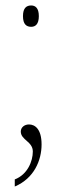

<svg xmlns="http://www.w3.org/2000/svg" viewBox="-20 -528 226 702"><path d="M94 -430C109 -430 122 -439 122 -469C122 -499 109 -508 94 -508C77 -508 64 -499 64 -469C64 -439 77 -430 94 -430ZM34 128V154C105 124 132 58 132 0C132 -56 108 -73 86 -73C69 -73 56 -62 56 -47C56 -16 100 -11 100 26C100 61 81 110 34 128Z"/></svg>

Font: Noto Serif Lao ExtraCondensed Thin
Style: Regular
Weight: 100
Width: 2
Designer: Monotype Design Team
Foundry: Monotype Imaging Inc.
Version: Version 2.003